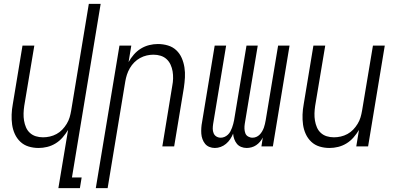

<svg xmlns="http://www.w3.org/2000/svg" viewBox="-20 -755 2040 990"><path d="M281 215 331 -85Q319 -65 303 -46.5Q287 -28 266.5 -15.5Q246 -3 223.5 2.5Q201 8 179 8Q152 8 127.5 0.5Q103 -7 85 -24Q67 -41 56.5 -64Q46 -87 42.5 -112.5Q39 -138 40 -164.5Q41 -191 46 -218L96 -520H157L105 -209Q102 -189 101.5 -170Q101 -151 104 -133Q107 -115 114 -98.5Q121 -82 134 -70Q147 -58 164.5 -52.5Q182 -47 202 -47Q219 -47 237 -51Q255 -55 271.5 -64Q288 -73 301 -86.5Q314 -100 324 -116.5Q334 -133 339 -150Q344 -167 347 -185L438 -735H499L351 160H401L392 215Z M474 215 596 -520H657L643 -435Q654 -455 670 -473.5Q686 -492 706.5 -504.5Q727 -517 749.5 -522.5Q772 -528 794 -528Q821 -528 846 -520.5Q871 -513 889 -496Q907 -479 917 -456Q927 -433 931 -407.5Q935 -382 933.5 -355.5Q932 -329 928 -302L878 0H817L868 -311Q872 -331 872.5 -350Q873 -369 870 -387Q867 -405 859.5 -421.5Q852 -438 839 -450Q826 -462 808.5 -467.5Q791 -473 771 -473Q754 -473 736.5 -469Q719 -465 702.5 -456Q686 -447 672.5 -433.5Q659 -420 649.5 -403.5Q640 -387 634.5 -370Q629 -353 626 -335L535 215Z M1088 8Q1073 8 1059.5 2.5Q1046 -3 1037.5 -13.5Q1029 -24 1024 -37.5Q1019 -51 1018 -65.5Q1017 -80 1018 -95.5Q1019 -111 1022 -126L1087 -520H1146L1079 -116Q1077 -103 1077 -91Q1077 -79 1081.5 -68Q1086 -57 1096 -51Q1106 -45 1118 -45Q1128 -45 1137.5 -49Q1147 -53 1155 -60.5Q1163 -68 1168 -77.5Q1173 -87 1176.5 -96.5Q1180 -106 1182.5 -115.5Q1185 -125 1187 -135L1251 -520H1309L1242 -116Q1240 -103 1240.5 -91Q1241 -79 1245 -68Q1249 -57 1259.5 -51Q1270 -45 1282 -45Q1292 -45 1301.5 -49Q1311 -53 1318.5 -60.5Q1326 -68 1331.5 -77.5Q1337 -87 1340.5 -96.5Q1344 -106 1346 -115.5Q1348 -125 1350 -135L1414 -520H1473L1387 0H1328L1335 -46Q1329 -34 1320.5 -24Q1312 -14 1301 -6.5Q1290 1 1277 4.5Q1264 8 1252 8Q1237 8 1223.5 2.5Q1210 -3 1201.5 -13.5Q1193 -24 1188 -37.5Q1183 -51 1182 -66Q1176 -51 1167 -37.5Q1158 -24 1145.5 -13.5Q1133 -3 1118 2.5Q1103 8 1088 8Z M1679 8Q1652 8 1627.5 0.5Q1603 -7 1585 -24Q1567 -41 1556.5 -64Q1546 -87 1542.5 -112.5Q1539 -138 1540 -164.5Q1541 -191 1546 -218L1596 -520H1657L1605 -209Q1602 -189 1601.5 -170Q1601 -151 1604 -133Q1607 -115 1614 -98.5Q1621 -82 1634 -70Q1647 -58 1664.5 -52.5Q1682 -47 1702 -47Q1719 -47 1737 -51Q1755 -55 1771.5 -64Q1788 -73 1801 -86.5Q1814 -100 1824 -116.5Q1834 -133 1839 -150Q1844 -167 1847 -185L1903 -520H1964L1878 0H1817L1831 -85Q1819 -65 1803 -46.5Q1787 -28 1766.5 -15.5Q1746 -3 1723.5 2.5Q1701 8 1679 8Z"/></svg>

Font: Iosevka Term Curly Lt Obl
Style: Regular
Weight: 300
Italic angle: -9°
Designer: Belleve Invis
Foundry: Belleve Invis
Version: Version 32.3.0